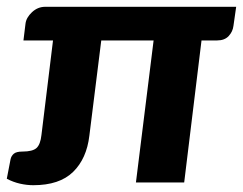

<svg xmlns="http://www.w3.org/2000/svg" viewBox="-24 -537 715 565"><path d="M74 8Q55 8 35 3.5Q15 -1 -4 -11L7 -68Q9 -78 16.5 -84.5Q24 -91 42 -91Q72 -91 83.5 -101.5Q95 -112 98 -140L132 -418H45L51 -467Q53 -485 70 -501Q87 -517 109 -517H671L663 -461Q661 -444 649 -431Q637 -418 615 -418H569L518 0H376L428 -418H274L239 -138Q231 -70 191 -31Q151 8 74 8Z"/></svg>

Font: Aleo ExtraBold
Style: Italic
Weight: 800
Italic angle: -7°
Designer: Alessio Laiso
Foundry: Alessio Laiso
Version: Version 2.001;gftools[0.9.29]